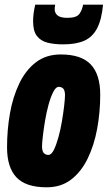

<svg xmlns="http://www.w3.org/2000/svg" viewBox="-20 -789 459 818"><path d="M179 9Q90 9 50 -33.5Q10 -76 10 -161Q10 -236 22.5 -306.5Q35 -377 62.5 -434Q90 -491 133.5 -524Q177 -557 239 -557Q326 -557 366.5 -514.5Q407 -472 407 -386Q407 -311 394 -240.5Q381 -170 353.5 -113.5Q326 -57 283 -24Q240 9 179 9ZM186 -129Q199 -129 209.5 -150.5Q220 -172 229 -204.5Q238 -237 244 -273Q250 -309 253.5 -339.5Q257 -370 257 -386Q256 -406 248.5 -412.5Q241 -419 230 -419Q218 -419 207 -397.5Q196 -376 187 -343.5Q178 -311 172 -275Q166 -239 162.5 -208.5Q159 -178 159 -163Q160 -143 167.5 -136Q175 -129 186 -129ZM249 -600Q210 -600 181.5 -607.5Q153 -615 137 -636Q121 -657 121 -699Q121 -730 130 -769H215Q214 -762 213.5 -758Q213 -754 213 -750Q213 -733 225.5 -723Q238 -713 267 -713Q306 -713 318 -729.5Q330 -746 334 -769H419Q413 -705 393.5 -668Q374 -631 339 -615.5Q304 -600 249 -600Z"/></svg>

Font: Georama Condensed ExtraBold
Style: Italic
Weight: 800
Width: 3
Italic angle: -9°
Designer: Jean-Baptiste Levee
Foundry: Production Type
Version: Version 1.000